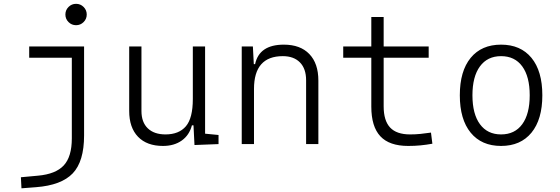

<svg xmlns="http://www.w3.org/2000/svg" viewBox="-20 -764 2970 1018"><path d="M93.8 234.4 90.8 175.8 180.7 167.5Q275.4 159.2 318.1 113Q360.8 66.9 360.8 -30.3V-458H134.8V-517.6H425.8V-45.9Q425.8 92.3 365.5 155.3Q305.2 218.3 170.9 228.5ZM383.3 -630.4Q359.9 -630.4 343.3 -647Q326.7 -663.6 326.7 -687Q326.7 -710.4 343.3 -727.1Q359.9 -743.7 383.3 -743.7Q406.7 -743.7 423.3 -727.1Q439.9 -710.4 439.9 -687Q439.9 -663.6 423.3 -647Q406.7 -630.4 383.3 -630.4Z M844.2 9.8Q758.8 9.8 711.9 -38.8Q665 -87.4 665 -175.8V-517.6H730V-175.8Q730 -115.7 763.7 -83.5Q797.4 -51.3 857.4 -51.3Q928.7 -51.3 965.6 -94.5Q1002.4 -137.7 1002.4 -239.3V-517.6H1067.4V-55.2L1138.7 -48.3V0L1011.2 4.9L1005.9 -99.6H997.6Q983.9 -47.4 943.6 -18.8Q903.3 9.8 844.2 9.8Z M1603 0V-338.4Q1603 -399.9 1570.3 -433.1Q1537.6 -466.3 1479.5 -466.3Q1326.7 -466.3 1326.7 -292.5V0H1261.7V-517.6H1320.8L1325.7 -423.8H1332.5Q1354.5 -527.3 1484.9 -527.3Q1572.3 -527.3 1620.1 -477.5Q1668 -427.7 1668 -336.9V0Z M2144.5 9.8Q2044.4 9.8 1996.6 -41.5Q1948.7 -92.8 1948.7 -198.7V-458H1799.8V-517.6H1948.7V-673.8H2014.2V-517.6H2252.9V-458H2014.2V-200.2Q2014.2 -124.5 2048.3 -87.9Q2082.5 -51.3 2154.3 -51.3Q2182.6 -51.3 2209.2 -54Q2235.8 -56.6 2265.1 -61L2272.5 -2Q2239.7 3.9 2209.5 6.8Q2179.2 9.8 2144.5 9.8Z M2636.7 9.8Q2533.2 9.8 2475.6 -60.5Q2418 -130.9 2418 -258.8Q2418 -387.2 2475.6 -457.3Q2533.2 -527.3 2636.7 -527.3Q2740.2 -527.3 2797.9 -457.3Q2855.5 -387.2 2855.5 -258.8Q2855.5 -130.9 2797.9 -60.5Q2740.2 9.8 2636.7 9.8ZM2636.7 -51.3Q2709.5 -51.3 2749 -105.5Q2788.6 -159.7 2788.6 -258.8Q2788.6 -357.9 2749 -412.1Q2709.5 -466.3 2636.7 -466.3Q2564.5 -466.3 2524.7 -412.1Q2484.9 -357.9 2484.9 -258.8Q2484.9 -159.7 2524.7 -105.5Q2564.5 -51.3 2636.7 -51.3Z"/></svg>

Font: CaskaydiaMono NF Light
Style: Regular
Weight: 300
Designer: Aaron Bell
Foundry: Saja Typeworks
Version: Version 2111.001; ttfautohint (v1.8.4);Nerd Fonts 3.1.1